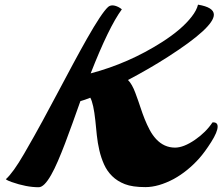

<svg xmlns="http://www.w3.org/2000/svg" viewBox="-20 -785 951 821"><path d="M826.7 -765.1Q894.5 -753.9 894.5 -722.2Q894.5 -668 698.2 -542Q619.1 -491.2 527.3 -442.9Q544.9 -425.3 558.8 -387.7Q572.8 -350.1 580.8 -325.2Q588.9 -300.3 598.6 -275.9Q608.4 -251.5 620.1 -229.5Q631.8 -207.5 647.5 -190.4Q681.6 -153.8 728.5 -153.8Q765.1 -153.8 813.5 -187Q860.4 -219.2 888.7 -261.7Q910.6 -263.2 910.6 -243.7Q910.6 -221.2 883.1 -177.7Q855.5 -134.3 831.8 -107.7Q808.1 -81.1 780.5 -58.6Q752.9 -36.1 722.7 -19.5Q657.2 15.1 601.8 15.1Q546.4 15.1 513.9 2.4Q481.4 -10.3 459.5 -32Q437.5 -53.7 424.8 -82.3Q412.1 -110.8 404.8 -142.3Q397.5 -173.8 394 -206.8Q390.6 -239.7 387.7 -269.5Q379.9 -342.3 366.2 -367.2Q341.8 -357.4 323.7 -352.5Q306.6 -304.7 290.3 -258.8Q273.9 -212.9 258.3 -172.1Q242.7 -131.3 227.8 -96.7Q212.9 -62 198.7 -37.1Q168.9 15.6 145.5 15.6Q92.8 15.6 29.3 -6.8Q12.2 -12.7 4.9 -18.6Q36.1 -46.4 83 -127.4Q129.9 -208.5 162.1 -268.1Q194.3 -327.6 227.1 -389.2Q259.8 -450.7 291.7 -510.3Q323.7 -569.8 351.6 -619.1Q414.6 -730 441.9 -754.9Q457.5 -769 486.3 -754.9Q494.1 -751 501 -745.1Q445.3 -669.4 367.7 -471.2Q530.3 -514.2 671.9 -604.5Q757.8 -659.2 799.8 -713.9Q820.8 -740.7 826.7 -765.1Z"/></svg>

Font: Molle
Style: Regular
Weight: 400
Italic angle: -22°
Designer: Elena Albertoni
Foundry: Elena Albertoni
Version: Version 1.001; ttfautohint (v0.92) -l 12 -r 12 -G 200 -x 10 